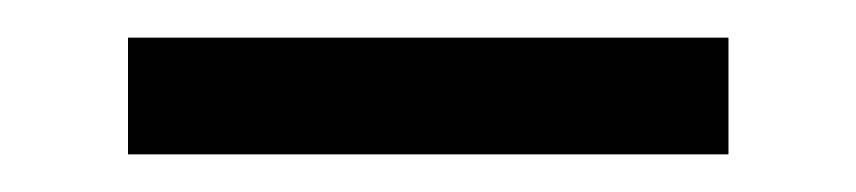

<svg xmlns="http://www.w3.org/2000/svg" viewBox="-20 -339 455 102"><path d="M48 -257V-319H367V-257Z"/></svg>

Font: Geist Light
Style: Regular
Weight: 400
Designer: Basement.studio, Andrés Briganti, Mateo Zaragoza
Foundry: Basement.studio, Vercel, Andrés Briganti, Guido Ferreyra, Mateo Zaragoza
Version: Version 1.401